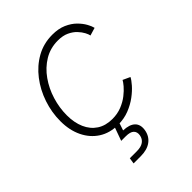

<svg xmlns="http://www.w3.org/2000/svg" viewBox="-216 -664 979 979"><g transform="rotate(-45 273.5 -174.5)"><path d="M249.5 9.3Q189.9 9.3 146.2 -18.8Q102.5 -46.9 78.4 -96.7Q54.2 -146.5 54.2 -211.9Q54.2 -275.4 74.7 -336.2Q95.2 -397 132.8 -446Q170.4 -495.1 222.2 -524.2Q273.9 -553.2 336.9 -553.2Q380.9 -553.2 413.1 -539.1Q445.3 -524.9 466.6 -503.7Q487.8 -482.4 499.5 -460.9Q511.2 -439.5 514.2 -425.3L471.7 -412.6Q470.2 -422.4 461.7 -438.7Q453.1 -455.1 437.3 -471.9Q421.4 -488.8 396.5 -500.5Q371.6 -512.2 335.9 -512.2Q281.2 -512.2 237.3 -485.6Q193.4 -459 162.4 -415Q131.3 -371.1 115 -317.6Q98.6 -264.2 98.6 -210Q98.6 -157.2 116.2 -116.9Q133.8 -76.7 167.7 -54.4Q201.7 -32.2 250 -32.2Q286.6 -32.2 317.1 -44.4Q347.7 -56.6 370.6 -74.7Q393.6 -92.8 408 -109.9Q422.4 -127 427.2 -136.7L466.3 -118.7Q459 -104 440.4 -82.8Q421.9 -61.5 393.8 -40.5Q365.7 -19.5 329.3 -5.1Q293 9.3 249.5 9.3ZM166 204.1 170.9 171.9H222.2Q252 171.9 269 159.9Q286.1 147.9 290 125.5Q293.5 103 280.5 90.6Q267.6 78.1 235.4 78.1H202.6L235.8 -14.2H262.7L263.2 0L247.1 47.4Q291.5 48.8 312 68.6Q332.5 88.4 326.7 125Q320.3 162.6 292.2 183.3Q264.2 204.1 217.3 204.1Z"/></g></svg>

Font: Inter ExtraLight
Style: Italic
Weight: 250
Italic angle: -9.3988°
Designer: Rasmus Andersson
Foundry: rsms
Version: Version 4.001;git-66647c0bb